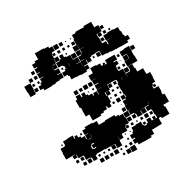

<svg xmlns="http://www.w3.org/2000/svg" viewBox="-163 -866 1040 1047"><g transform="rotate(-30 357.5 -342.5)"><path d="M178 -508H132V-520H114V-542H132V-554H142V-574H162V-577H141V-605H159V-608H142V-634H159V-639H143V-663H164V-672H187V-709H243V-705H269V-695H289V-667H269V-658H282V-644H268V-657H265V-633H287V-611H295V-631H315V-611H325V-606H350V-577H351V-575H379V-547H355V-545H379V-521H380V-546H404V-548H382V-574H404V-578H382V-604H408V-582H411V-605H434V-606H410V-633H409V-607H381V-635H407V-669H412V-694H436V-700H474V-699H491V-705H539V-670H564V-632H531V-609H533V-573H557V-553H562V-574H582V-575H559V-607H586V-610H624V-607H651V-581H655V-555H659V-543H677V-519H659V-507H611V-508H582V-509H553V-512H526V-515H499V-543H497V-546H472V-544H446V-540H437V-519H413V-540H410V-516H385V-512H406V-490H385V-481H345V-484H318V-486H290V-510H284V-519H263V-543H284V-552H292V-571H285V-577H261V-605H285V-609H263V-631H261V-605H238V-603H257V-579H234V-574H258V-548H234V-545H259V-517H232V-514H206V-510H178ZM292 -694H318V-668H292ZM325 -691H345V-671H325ZM362 -684H368V-678H362ZM392 -684H398V-678H392ZM386 -660H404V-642H386ZM566 -660H584V-642H566ZM313 -659V-643H297V-659ZM328 -658H342V-644H328ZM359 -657H371V-645H359ZM535 -631H555V-611H535ZM116 -630H134V-612H116ZM583 -629V-613H567V-629ZM600 -626H610V-616H600ZM339 -625V-617H331V-625ZM352 -604H378V-578H352ZM85 -601H105V-581H85ZM116 -600H134V-582H116ZM554 -600V-582H536V-600ZM233 -598H232V-580H233ZM82 -514H48V-542H46V-580H84V-542H82ZM319 -571H318V-552H319ZM102 -568V-554H88V-568ZM131 -567V-555H119V-567ZM270 -556V-566H280V-556ZM496 -542V-520H474V-542ZM85 -541H105V-521H85ZM460 -536V-526H450V-536ZM690 -166V-116H654V-105H659V-57H611V-66H596V-30H567V-29H532V-4H511V5H459V4H430V-9H413V-33H430V-39H413V-63H433V-73H441V-95H468V-98H502V-74H508V-67H523V-73H533V-93H557V-73H567V-72H590V-93H587V-121H585V-129H563V-153H585V-156H561V-155H536V-154H558V-128H532V-150H529V-127H501V-150H495V-131H475V-151H494V-158H472V-184H485V-185H469V-217H485V-218H472V-244H493V-250H474V-272H496V-253H500V-272H496V-301H495V-341H501V-361H495V-364H443V-333H410V-311H414V-332H436V-310H415V-271H406V-250H384V-263H377V-249H354V-242H332V-234H278V-272H256V-310H257V-327H251V-375H262V-394H288V-375H295V-391H315V-372H326V-364H348V-350H354V-362H376V-342H379V-367H407V-368H382V-394H406V-398H382V-424H406V-425H379V-457H406V-460H408V-488H442V-484H468V-468H479V-477H491V-465H482V-464H500V-486H560V-456H536V-451H555V-431H536V-420H534V-401H535V-397H561V-365H560V-346H561V-365H588V-368H592V-394H618V-368H622V-344H658V-315H659V-307H681V-275H679V-247H660V-238H672V-224H658V-236H653V-218H682V-184H679V-166ZM650 -428H652V-394H618V-395H589V-427H618V-428H620V-454H618V-457H591V-485H618V-488H652V-454H650ZM676 -460H654V-482H676ZM568 -478H582V-464H568ZM592 -428V-454H618V-428ZM577 -443V-439H573V-443ZM323 -423H347V-399H323ZM286 -400H264V-422H286ZM354 -422H376V-400H354ZM314 -420V-402H296V-420ZM552 -418V-404H538V-418ZM582 -404H568V-418H582ZM587 -369H563V-393H587ZM370 -386V-376H360V-386ZM338 -384V-378H332V-384ZM445 -361H465V-341H445ZM530 -346V-361H529V-346ZM477 -359H493V-343H477ZM449 -315V-327H461V-315ZM479 -327H491V-315H479ZM462 -284H448V-298H462ZM490 -296V-286H480V-296ZM421 -287V-295H429V-287ZM466 -250H444V-272H466ZM431 -255H419V-267H431ZM453 -229V-233H457V-229ZM438 -158H441V-185H469V-157H442V-124H419V-119H433V-103H417V-117H414V-92H377V-69H353V-90H352V-64H350V-36H320V-63H287V-64H258V-66H204V-62H197V-39H173V-62H166V-66H140V-93H137V-94H108V-117H105V-101H85V-121H101V-123H84V-122H46V-160H48V-188H75V-191H80V-216H108V-218H142V-197H147V-209H163V-193H177V-183H197V-162H201V-185H221V-187H201V-215H221V-225H269V-221H295V-197H335V-201H395V-191H415V-184H438ZM465 -191H445V-211H465ZM190 -206V-196H180V-206ZM69 -205V-197H61V-205ZM229 -160H230V-177H229ZM591 -161V-172H590V-161ZM206 -155H226V-157H206ZM444 -152H466V-130H444ZM221 -127H206V-121H221ZM534 -100V-122H556V-100ZM199 -120V-100H204V-96H221V-101H205V-120ZM567 -119H583V-103H567ZM462 -118V-104H448V-118ZM508 -118H522V-104H508ZM481 -107V-115H489V-107ZM134 -72H116V-90H134ZM103 -73H87V-89H103ZM567 -89H583V-73H567ZM508 -88H522V-74H508ZM392 -78V-84H398V-78ZM422 -78V-84H428V-78ZM166 -40H144V-62H166ZM294 -40V-62H316V-40ZM134 -42H116V-60H134ZM209 -45V-57H221V-45ZM269 -45V-57H281V-45ZM240 -46V-56H250V-46ZM400 -46H390V-56H400ZM317 -9H293V-33H317ZM226 -10H204V-32H226ZM256 -10H234V-32H256ZM284 -12H266V-30H284ZM403 -13H387V-29H403ZM359 -15V-27H371V-15ZM330 -16V-26H340V-16ZM410 24H380V-6H410ZM377 21H353V-3H377ZM341 15H329V3H341Z"/></g></svg>

Font: Rubik-Storm
Style: Regular
Weight: 400
Designer: NaN (generative design), Hubert & Fischer (Rubik source font outlines)
Foundry: NaN, Hubert & Fischer
Version: Version 1.000